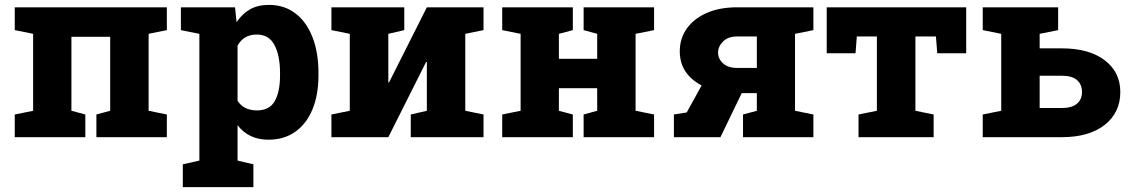

<svg xmlns="http://www.w3.org/2000/svg" viewBox="-20 -558 4592 781"><path d="M40 0V-92.3L114.7 -107.4V-420.4L40 -435.5V-528.3H658.7V-435.5L584.5 -420.4V-107.4L658.7 -92.3V0H372.1V-92.3L428.2 -107.4V-408.2H270.5V-107.4L327.1 -92.3V0Z M723.6 203.1V110.4L791 95.2V-420.4L715.8 -435.5V-528.3H936L942.4 -467.8Q964.8 -501.5 996.6 -519.8Q1028.3 -538.1 1073.7 -538.1Q1136.7 -538.1 1181.9 -503.4Q1227.1 -468.8 1251.2 -406.5Q1275.4 -344.2 1275.4 -261.2V-251Q1275.4 -172.4 1251.2 -113.5Q1227.1 -54.7 1181.4 -22.2Q1135.7 10.3 1071.8 10.3Q991.7 10.3 946.3 -48.8V95.2L1010.7 110.4V203.1ZM1025.4 -108.9Q1076.2 -108.9 1097.7 -147Q1119.1 -185.1 1119.1 -251V-261.2Q1119.1 -331.5 1096.7 -374.5Q1074.2 -417.5 1024.4 -417.5Q970.7 -417.5 946.3 -372.1V-148.4Q970.7 -108.9 1025.4 -108.9Z M1328.1 0V-92.3L1402.8 -107.4V-420.4L1328.1 -435.5V-528.3H1624.5V-435.5L1559.6 -420.4V-223.1L1562.5 -222.7L1716.3 -528.3H1946.8V-435.5L1872.6 -420.4V-107.4L1946.8 -92.3V0H1650.9V-92.3L1716.3 -107.4V-305.7L1713.4 -306.2L1559.6 0Z M2022.9 0V-92.3L2097.7 -107.4V-420.4L2022.9 -435.5V-528.3H2310.1V-435.5L2253.4 -420.4V-318.8H2409.2V-420.4L2354 -435.5V-528.3H2640.6V-435.5L2565.4 -420.4V-107.4L2640.6 -92.3V0H2354V-92.3L2409.2 -107.4V-199.2H2253.4V-107.4L2310.1 -92.3V0Z M2721.2 0V-92.3L2773.4 -100.6L2834 -210.4Q2745.1 -257.8 2745.1 -349.1Q2745.1 -401.9 2773.9 -442.1Q2802.7 -482.4 2855 -505.4Q2907.2 -528.3 2978.5 -528.3H3288.6V-435.5L3213.9 -420.4V-107.4L3288.6 -92.3V0H3002.4V-92.3L3058.6 -107.4V-179.2H2997.1L2910.6 0ZM2978 -281.7H3058.6V-409.7H2978.5Q2941.9 -409.7 2921.4 -389.4Q2900.9 -369.1 2900.9 -344.2Q2900.9 -318.8 2921.1 -300.3Q2941.4 -281.7 2978 -281.7Z M3472.2 0V-92.3L3546.9 -107.4V-409.7H3465.3L3460 -341.3H3342.8V-528.3H3910.2V-341.3H3792.5L3787.1 -409.7H3703.6V-107.4L3777.8 -92.3V0Z M4298.8 -361.3Q4410.2 -361.3 4473.6 -313Q4537.1 -264.6 4537.1 -183.6Q4537.1 -100.1 4473.6 -50Q4410.2 0 4298.8 0H3977.5V-92.3L4052.7 -107.4V-420.4L3977.5 -435.5V-528.3H4284.2V-435.5L4209 -420.4V-361.3ZM4298.8 -118.7Q4340.3 -118.7 4360.8 -136.2Q4381.3 -153.8 4381.3 -183.1Q4381.3 -214.4 4361.1 -232.2Q4340.8 -250 4298.8 -250H4209V-118.7Z"/></svg>

Font: Roboto Slab ExtraBold
Style: Regular
Weight: 800
Designer: Google
Version: Version 2.001; ttfautohint (v1.8.3)